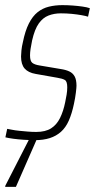

<svg xmlns="http://www.w3.org/2000/svg" viewBox="-26 -538 370 748"><path d="M110 8Q89 8 66.5 6.5Q44 5 25.5 2.5Q7 0 -5 -3L2 -36Q9 -35 21 -32.5Q33 -30 48.5 -28.5Q64 -27 81 -25.5Q98 -24 115 -24Q151 -24 173 -38Q195 -52 208 -78.5Q221 -105 228 -140Q231 -154 233.5 -169Q236 -184 236 -198Q236 -221 226.5 -226.5Q217 -232 198 -235L113 -250Q84 -255 70 -271Q56 -287 56 -318Q56 -326 57.5 -341.5Q59 -357 63 -373Q72 -418 86.5 -446.5Q101 -475 120.5 -490.5Q140 -506 164.5 -512Q189 -518 217 -518Q237 -518 257 -516.5Q277 -515 295 -512.5Q313 -510 324 -506L317 -473Q308 -476 291 -479Q274 -482 253.5 -484Q233 -486 211 -486Q185 -486 163 -477.5Q141 -469 125 -446.5Q109 -424 99 -380Q95 -361 93 -347Q91 -333 91 -322Q91 -300 100 -293Q109 -286 128 -283L211 -269Q231 -266 244.5 -259.5Q258 -253 265 -240Q272 -227 272 -204Q272 -197 269.5 -176.5Q267 -156 262 -133Q254 -95 242 -68Q230 -41 211.5 -24.5Q193 -8 168 0Q143 8 110 8ZM-6 190 -5 185 99 -18H127L125 -13L36 190Z"/></svg>

Font: Saira Condensed Thin
Style: Italic
Weight: 250
Width: 3
Italic angle: -12°
Designer: Hector Gatti with collaboration of the Omnibus-Type team
Foundry: Omnibus-Type
Version: Version 1.101